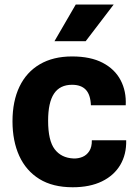

<svg xmlns="http://www.w3.org/2000/svg" viewBox="-20 -800 588 830"><path d="M294 9.5Q208 9.5 150.2 -26.2Q92.5 -62 63.2 -126.2Q34 -190.5 34 -275.5Q34 -362.5 64.2 -425.5Q94.5 -488.5 152.2 -522.2Q210 -556 291.5 -556Q371.5 -556 424 -528.5Q476.5 -501 501.5 -453.2Q526.5 -405.5 523.5 -345H373Q372 -368 366.5 -384.8Q361 -401.5 350.8 -412.2Q340.5 -423 325.8 -428.2Q311 -433.5 291.5 -433.5Q239 -433.5 213.5 -395.2Q188 -357 188 -278Q188 -192 216.5 -154.8Q245 -117.5 297 -115Q317.5 -114 336 -121.5Q354.5 -129 366 -146.8Q377.5 -164.5 377 -193.5H525.5Q527 -133 500 -87.2Q473 -41.5 420.8 -16Q368.5 9.5 294 9.5ZM215.5 -622 307.5 -780.5H471.5L350.5 -622Z"/></svg>

Font: Spline Sans
Style: Regular
Weight: 400
Designer: Eben Sorkin, Mirko Velimirovic
Foundry: Sorkin Type
Version: Version 1.001